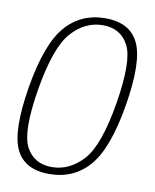

<svg xmlns="http://www.w3.org/2000/svg" viewBox="-79 -741 648 805"><g transform="rotate(10 245.0 -338.0)"><path d="M185 4Q290 4 355.5 -72Q421 -148 452.5 -337.5Q483.5 -526 446.8 -603Q410 -680 305.5 -680Q201 -680 135.2 -603.5Q69.5 -527 38 -337.5Q7 -148.5 43.5 -72.2Q80 4 185 4ZM190.5 -26.5Q114.5 -26.5 81.2 -90Q48 -153.5 78.5 -337.5Q109.5 -521.5 166.8 -585.5Q224 -649.5 300 -649.5Q376 -649.5 409.2 -585.8Q442.5 -522 412 -337.5Q381.5 -153 323.8 -89.8Q266 -26.5 190.5 -26.5Z"/></g></svg>

Font: Anybody SemiCondensed ExtraLight
Style: Italic
Weight: 250
Width: 4
Italic angle: -10°
Version: Version 1.113;gftools[0.9.25]